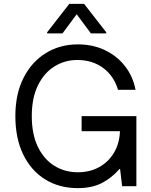

<svg xmlns="http://www.w3.org/2000/svg" viewBox="-20 -966 783 996"><path d="M383.5 9.9Q286.9 9.9 214 -35.5Q141 -81 100.3 -164.8Q59.7 -248.6 59.7 -363.6Q59.7 -478.7 102.1 -562.1Q144.5 -645.6 217.9 -690.7Q291.2 -735.8 384.2 -735.8Q460.9 -735.8 523.6 -706.1Q586.3 -676.5 628 -623.4Q669.7 -570.3 683.2 -500H592.3Q570.7 -572.1 515.1 -613.5Q459.5 -654.8 380.7 -654.8Q316.1 -654.8 262.4 -621.4Q208.8 -588.1 176.8 -523.1Q144.9 -458.1 144.9 -363.6Q144.9 -269.2 176.5 -204.2Q208.1 -139.2 262.1 -105.8Q316.1 -72.4 383.5 -72.4Q447.1 -72.4 495.6 -99.8Q544 -127.1 572.1 -175.2Q600.1 -223.4 602.3 -285.5H403.4V-363.6H687.5V0H613.6L603 -88.8H599.4Q557.9 -41.5 506.9 -15.8Q456 9.9 383.5 9.9ZM304 -792.6H224.4V-798.3L339.5 -946H416.2L531.2 -798.3V-792.6H451.7L377.8 -892Z"/></svg>

Font: Inter Zeller
Style: Regular
Weight: 400
Designer: Rasmus Andersson; Joe Bland
Foundry: zeller
Version: Version 3.015;git-dec3a8cb1